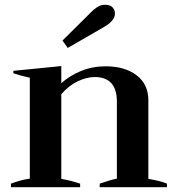

<svg xmlns="http://www.w3.org/2000/svg" viewBox="-20 -785 740 805"><path d="M264 -584 242 -615 362 -734Q371 -744 386.5 -754.5Q402 -765 421 -765Q442 -765 452 -754Q462 -743 462 -728Q462 -699 418 -673ZM680 -15V0H398V-15Q443 -31 470 -36V-359Q470 -462 377 -462Q344 -462 306.5 -444.5Q269 -427 237 -390V-35Q278 -28 316 -15V0H26V-15Q68 -31 105 -36V-459Q64 -468 36 -478V-488L237 -508V-436Q272 -468 320 -487.5Q368 -507 423 -507Q503 -507 552.5 -469.5Q602 -432 602 -365V-35Q652 -27 680 -15Z"/></svg>

Font: Trirong SemiBold
Style: Regular
Weight: 600
Designer: Katatrad Team
Foundry: CadsonDemak
Version: Version 1.000